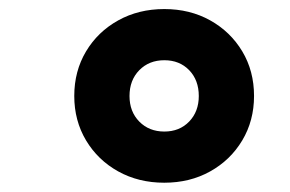

<svg xmlns="http://www.w3.org/2000/svg" viewBox="-20 -753 640 424"><path d="M144 -541Q144 -596 170 -639.5Q196 -683 241.1 -708Q286.1 -733 342.8 -733Q399.5 -733 444.2 -708Q489 -683 515 -639.6Q541 -596.2 541 -541.1Q541 -486.5 515 -443Q489 -399.5 444.2 -374.5Q399.4 -349.5 342.7 -349.5Q286 -349.5 241 -374.5Q196 -399.5 170 -443Q144 -486.6 144 -541ZM419 -541Q419 -575.9 397.8 -598Q376.5 -620 342.9 -620Q309.2 -620 287.6 -598Q266 -575.9 266 -541Q266 -506.5 287.6 -484.5Q309.2 -462.5 342.9 -462.5Q376.5 -462.5 397.8 -484.6Q419 -506.7 419 -541Z"/></svg>

Font: Google Sans Code
Style: Italic
Weight: 400
Italic angle: -10°
Monospace: yes
Designer: Google Sans Code Authors
Foundry: Google LLC
Version: Version 6.000